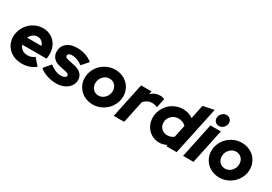

<svg xmlns="http://www.w3.org/2000/svg" viewBox="25 -1641 3589 2538"><g transform="rotate(30 1819.0 -372.5)"><path d="M503 -58Q453 -21 404.5 -5Q356 11 296 11Q237 11 187 -8Q137 -27 101 -60.5Q65 -94 44.5 -140.5Q24 -187 24 -242Q24 -302 47 -356Q70 -410 109.5 -450Q149 -490 202 -513.5Q255 -537 314 -537Q368 -537 413 -518Q458 -499 490 -465Q522 -431 540 -383.5Q558 -336 558 -280Q558 -269 557 -255Q556 -241 552 -210H182Q194 -170 227.5 -146Q261 -122 309 -122Q340 -122 367 -131.5Q394 -141 414 -159ZM307 -404Q268 -404 237.5 -381.5Q207 -359 191 -322H409Q399 -359 371.5 -381.5Q344 -404 307 -404Z M565 -76 653 -180Q698 -145 740.5 -127.5Q783 -110 826 -110Q861 -110 882 -122Q903 -134 903 -153Q903 -166 891 -175.5Q879 -185 856 -190L755 -212Q690 -226 655 -264.5Q620 -303 620 -360Q620 -442 678 -489.5Q736 -537 836 -537Q902 -537 963 -516Q1024 -495 1070 -457L983 -359Q943 -388 902.5 -403Q862 -418 825 -418Q795 -418 778 -408Q761 -398 761 -379Q761 -364 773.5 -354.5Q786 -345 815 -339L916 -317Q982 -303 1018.5 -265Q1055 -227 1055 -173Q1055 -134 1037.5 -100Q1020 -66 989 -41.5Q958 -17 916 -3Q874 11 825 11Q750 11 680.5 -12.5Q611 -36 565 -76Z M1115 -245Q1115 -305 1139 -359Q1163 -413 1203.5 -452.5Q1244 -492 1299 -515.5Q1354 -539 1415 -539Q1471 -539 1520 -519.5Q1569 -500 1604 -466Q1639 -432 1659.5 -385Q1680 -338 1680 -284Q1680 -224 1656 -170.5Q1632 -117 1591.5 -77Q1551 -37 1496.5 -13.5Q1442 10 1381 10Q1324 10 1275 -9.5Q1226 -29 1191 -63Q1156 -97 1135.5 -144Q1115 -191 1115 -245ZM1388 -130Q1444 -130 1484 -173.5Q1524 -217 1524 -277Q1524 -330 1491 -364.5Q1458 -399 1407 -399Q1351 -399 1311 -355.5Q1271 -312 1271 -252Q1271 -199 1304 -164.5Q1337 -130 1388 -130Z M1699 0 1811 -529H1970L1960 -482Q1989 -510 2023.5 -524.5Q2058 -539 2096 -539Q2118 -539 2136.5 -534.5Q2155 -530 2165 -522L2136 -382Q2126 -390 2101.5 -396Q2077 -402 2055 -402Q2019 -402 1986.5 -386Q1954 -370 1930 -342L1858 0Z M2502 0 2507 -22Q2480 -8 2451 -0.5Q2422 7 2392 7Q2342 7 2299 -12Q2256 -31 2224.5 -64Q2193 -97 2174.5 -142Q2156 -187 2156 -239Q2156 -301 2179.5 -355Q2203 -409 2242.5 -449Q2282 -489 2336.5 -512.5Q2391 -536 2452 -536Q2496 -536 2535 -523.5Q2574 -511 2604 -488L2649 -700L2815 -735L2659 0ZM2312 -253Q2312 -201 2347.5 -165.5Q2383 -130 2436 -130Q2464 -130 2489 -138.5Q2514 -147 2535 -164L2575 -352Q2555 -373 2524 -385.5Q2493 -398 2458 -398Q2397 -398 2354.5 -355.5Q2312 -313 2312 -253Z M2968 -578Q2935 -578 2912.5 -600.5Q2890 -623 2890 -656Q2890 -696 2919.5 -726Q2949 -756 2988 -756Q3021 -756 3043.5 -733.5Q3066 -711 3066 -678Q3066 -638 3036.5 -608Q3007 -578 2968 -578ZM3028 -529 2916 0H2757L2869 -529Z M3047 -245Q3047 -305 3071 -359Q3095 -413 3135.5 -452.5Q3176 -492 3231 -515.5Q3286 -539 3347 -539Q3403 -539 3452 -519.5Q3501 -500 3536 -466Q3571 -432 3591.5 -385Q3612 -338 3612 -284Q3612 -224 3588 -170.5Q3564 -117 3523.5 -77Q3483 -37 3428.5 -13.5Q3374 10 3313 10Q3256 10 3207 -9.5Q3158 -29 3123 -63Q3088 -97 3067.5 -144Q3047 -191 3047 -245ZM3320 -130Q3376 -130 3416 -173.5Q3456 -217 3456 -277Q3456 -330 3423 -364.5Q3390 -399 3339 -399Q3283 -399 3243 -355.5Q3203 -312 3203 -252Q3203 -199 3236 -164.5Q3269 -130 3320 -130Z"/></g></svg>

Font: Red Hat Display Black
Style: Italic
Weight: 900
Italic angle: -12°
Designer: Pentagram / MCKL
Foundry: Pentagram / MCKL
Version: Version 1.003; Red Hat Display Black Italic